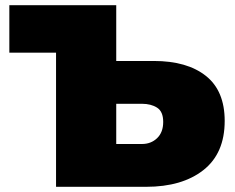

<svg xmlns="http://www.w3.org/2000/svg" viewBox="-20 -720 905 740"><path d="M196 0V-517H16V-700H428V-485H573Q701 -485 773.5 -427.5Q846 -370 846 -254Q846 -129 764 -64.5Q682 0 543 0ZM428 -165H527Q562 -165 585.5 -187.5Q609 -210 609 -250Q609 -290 585.5 -305Q562 -320 527 -320H428Z"/></svg>

Font: Montserrat Black
Style: Regular
Weight: 900
Designer: Julieta Ulanovsky
Foundry: Julieta Ulanovsky
Version: Version 9.000; ttfautohint (v1.8.4.7-5d5b)